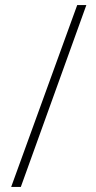

<svg xmlns="http://www.w3.org/2000/svg" viewBox="-20 -735 377 756"><path d="M320 -715 62 1H24L284 -715Z"/></svg>

Font: Noto Sans Lao Looped ExtraCondensed ExtraLight
Style: Regular
Weight: 200
Width: 2
Designer: Mark Frömberg, Ben Mitchell
Foundry: The Fontpad Ltd
Version: Version 1.002; ttfautohint (v1.8.4.7-5d5b)